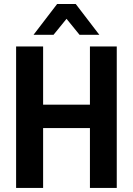

<svg xmlns="http://www.w3.org/2000/svg" viewBox="-20 -917 648 937"><path d="M549.8 -690.4V0H418.9V-292H190.4V0H58.6V-690.4H190.4V-406.2H418.9V-690.4ZM258.8 -897.5H349.6L464.8 -747.1H368.2L304.7 -825.2L241.2 -747.1H143.6Z"/></svg>

Font: Dinish
Style: Bold
Weight: 700
Designer: Bert Driehuis
Foundry: Playbeing
Version: Version 3.006; git-39231f3c-release